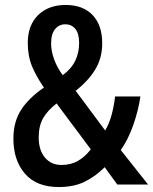

<svg xmlns="http://www.w3.org/2000/svg" viewBox="-20 -744 617 774"><path d="M245 -724Q314 -724 353 -683.5Q392 -643 392 -570Q392 -509 363.5 -463Q335 -417 285 -378L404 -218Q420 -245 429.5 -279.5Q439 -314 444 -355H546Q538 -300 518 -242Q498 -184 467 -139L577 0H453L402 -70Q364 -32 320.5 -11Q277 10 217 10Q127 10 80.5 -44Q34 -98 34 -185Q34 -253 65 -301Q96 -349 157 -391Q126 -436 109 -477Q92 -518 92 -571Q92 -642 133.5 -683Q175 -724 245 -724ZM243 -646Q218 -646 202 -626.5Q186 -607 186 -569Q186 -538 198.5 -504Q211 -470 233 -441Q268 -467 283.5 -499.5Q299 -532 299 -571Q299 -608 284 -627Q269 -646 243 -646ZM208 -327Q171 -298 153.5 -267Q136 -236 136 -190Q136 -139 161 -109Q186 -79 228 -79Q265 -79 293.5 -95Q322 -111 346 -142Z"/></svg>

Font: Noto Sans Ethiopic Condensed Medium
Style: Regular
Weight: 500
Width: 3
Designer: Monotype Design Team
Foundry: Monotype Imaging Inc.
Version: Version 2.102; ttfautohint (v1.8.4.7-5d5b)